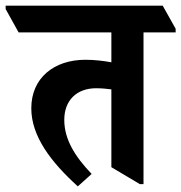

<svg xmlns="http://www.w3.org/2000/svg" viewBox="-76 -645 643 681"><path d="M200 16 249 -28C188 -92 152 -152 152 -220C152 -289 196 -332 265 -332C285 -332 304 -330 319 -328V-52L420 8H433V-530H547V-543L501 -625H-56V-613L-10 -530H319V-424C293 -429 259 -433 227 -433C115 -433 35 -368 35 -261C35 -162 104 -71 200 16Z"/></svg>

Font: Noto Serif Devanagari Condensed
Style: Bold
Weight: 700
Width: 3
Designer: Universal Thirst, Indian Type Foundry and the Monotype Design Team
Foundry: Monotype Imaging Inc.
Version: Version 2.004